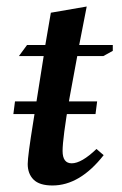

<svg xmlns="http://www.w3.org/2000/svg" viewBox="-20 -560 374 589"><path d="M65 -57Q65 -81 82 -186L114 -388H38L63 -422H119L136 -521L246 -540L223 -422H326V-404L297 -388H217L193 -258Q172 -135 172 -97Q172 -59 200 -59Q230 -59 276 -103L298 -84Q225 9 141 9Q101 9 83 -9Q65 -27 65 -57ZM278 -249 273 -210H21L26 -249Z"/></svg>

Font: Unna Medium
Style: Italic
Weight: 500
Italic angle: -8.05°
Designer: Jorge de Buen Unna
Foundry: Omnibus-Type
Version: Version 2.008